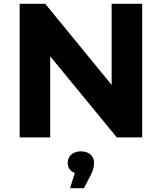

<svg xmlns="http://www.w3.org/2000/svg" viewBox="-20 -720 848 1006"><path d="M565 -700V-275L217 -700H83V0H243V-425L592 0H725V-700ZM404 73C361 73 335 98 335 133C335 159 348 178 372 186L347 266H420L455 198C470 170 473 149 473 133C473 98 447 73 404 73Z"/></svg>

Font: AWKNG-Font
Style: Bold
Weight: 700
Designer: Awakening Church
Foundry: Awakening Church
Version: Version 1.700;PS 001.700;hotconv 1.0.88;makeotf.lib2.5.64775